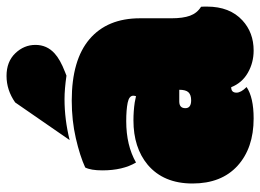

<svg xmlns="http://www.w3.org/2000/svg" viewBox="-124 -660 793 585"><g transform="rotate(-90 272.5 -367.5)"><path d="M509.3 -241.7V-337.4Q509.3 -437 445.8 -491.2Q382.3 -545.4 258.3 -545.4Q198.2 -545.4 144 -533Q89.8 -520.5 54.7 -504.4Q45.9 -487.3 45.9 -452.1Q45.9 -390.1 69.8 -349.6Q122.1 -379.4 195.8 -379.4Q230.5 -379.4 252 -375Q273.4 -370.6 273.4 -357.9Q273.4 -354.5 272 -349.6Q270.5 -350.1 252.9 -353.5Q226.6 -357.4 198.2 -357.4Q115.2 -357.4 63 -314Q5.9 -265.6 5.9 -177.5Q5.9 -89.4 59.8 -40.3Q113.8 8.8 204.1 8.8Q268.1 8.8 299.8 -12.7Q282.7 -29.8 282.7 -43.5Q282.7 -59.6 299.3 -59.6Q312.5 -26.4 343.3 -8.8Q374 8.8 411.1 8.8Q465.8 8.8 502.9 -25.4Q544.9 -64 544.9 -133.3V-142.1Q544.9 -148.9 544.4 -151.4Q524.9 -163.6 517.1 -185.1Q509.3 -206.5 509.3 -241.7ZM263.2 -567.4Q293.5 -567.4 334.5 -561.5L345.7 -565.9Q383.8 -580.6 402.3 -597.7Q428.2 -621.1 428.2 -656Q428.2 -690.9 402.6 -717.5Q377 -744.1 333.7 -744.1Q290.5 -744.1 252.9 -717.8L138.2 -551.8Q200.7 -567.4 263.2 -567.4ZM255.9 -217.8H291.5Q291.5 -197.8 283.7 -189.7Q275.9 -181.6 259.3 -181.6Q235.4 -181.6 235.4 -199.2Q235.4 -217.8 255.9 -217.8Z"/></g></svg>

Font: Friends & Family
Style: Regular
Weight: 400
Designer: Sarang Kulkarni, Maithili Shingre, Noopur Datye
Foundry: Ek Type
Version: Version 1.000;hotconv 1.0.117;makeotfexe 2.5.65602